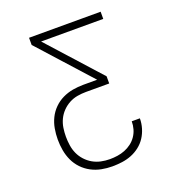

<svg xmlns="http://www.w3.org/2000/svg" viewBox="-135 -841 869 955"><g transform="rotate(-20 300.0 -363.5)"><path d="M297 8Q269 8 240.5 2.5Q212 -3 186.5 -16.5Q161 -30 141 -51Q121 -72 109 -98Q97 -124 92 -152.5Q87 -181 87 -210Q87 -239 92 -267.5Q97 -296 109.5 -321.5Q122 -347 142.5 -367.5Q163 -388 189 -400.5Q215 -413 243 -418Q271 -423 300 -423H373L126 -697V-735H505V-697H176L423 -423V-385H300Q277 -385 254 -381Q231 -377 210.5 -366Q190 -355 173.5 -338Q157 -321 147 -300Q137 -279 133.5 -256Q130 -233 130 -210Q130 -187 133.5 -163.5Q137 -140 146.5 -119Q156 -98 172 -80.5Q188 -63 208 -51.5Q228 -40 251 -35Q274 -30 298 -30Q318 -30 338.5 -33Q359 -36 378 -43.5Q397 -51 413.5 -63.5Q430 -76 441.5 -93Q453 -110 458.5 -129.5Q464 -149 464 -170H507V-169Q507 -144 499.5 -118.5Q492 -93 478 -71.5Q464 -50 443.5 -34Q423 -18 399 -8.5Q375 1 349 4.5Q323 8 297 8Z"/></g></svg>

Font: Iosevka Aile Extralight
Style: Regular
Weight: 200
Designer: Belleve Invis
Foundry: Belleve Invis
Version: Version 31.1.0; ttfautohint (v1.8.4)